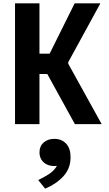

<svg xmlns="http://www.w3.org/2000/svg" viewBox="-20 -750 660 1160"><path d="M70.8 0V-730H218.4V0ZM322.8 -425.6 256.7 -379 431.1 -730H586.6L392.2 -374.2V-365.2L594.3 0H432.5L247.5 -336.1L321.3 -303.1H190V-425.6ZM218.6 170.6Q218.6 133.2 243.6 111Q268.7 88.9 308.2 88.9Q351.9 88.9 379.1 117.3Q406.3 145.8 406.3 200.2Q406.3 267.9 363 314.9Q319.8 361.8 252.8 389.8L211.1 338Q250.8 318.1 274.5 302.7Q298.3 287.2 315 265.6Q331.7 244 333.4 215.4L356.4 240.9Q335.2 253.1 307.7 253.1Q282.2 253.1 262 243.1Q241.8 233.1 230.2 214.4Q218.6 195.8 218.6 170.6Z"/></svg>

Font: Monaspace Neon Var
Style: Regular
Weight: 400
Designer: Riley Cran and the Lettermatic Team
Version: Version 1.000 (Monaspace Neon Var)